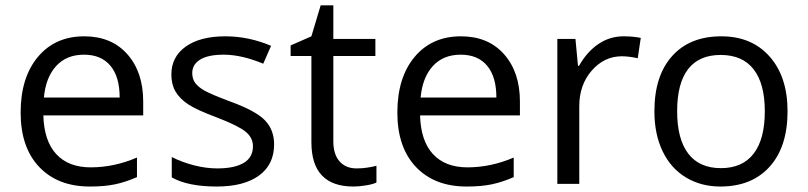

<svg xmlns="http://www.w3.org/2000/svg" viewBox="-20 -679 2984 709"><path d="M312 9.8Q193.4 9.8 124.8 -62.5Q56.2 -134.8 56.2 -263.2Q56.2 -392.6 119.9 -468.8Q183.6 -544.9 291 -544.9Q391.6 -544.9 450.2 -478.8Q508.8 -412.6 508.8 -304.2V-252.9H140.1Q142.6 -158.7 187.7 -109.9Q232.9 -61 314.9 -61Q401.4 -61 485.8 -97.2V-24.9Q442.9 -6.3 404.5 1.7Q366.2 9.8 312 9.8ZM290 -477.1Q225.6 -477.1 187.3 -435.1Q148.9 -393.1 142.1 -318.8H421.9Q421.9 -395.5 387.7 -436.3Q353.5 -477.1 290 -477.1Z M992.2 -146Q992.2 -71.3 936.5 -30.8Q880.9 9.8 780.3 9.8Q673.8 9.8 614.3 -23.9V-99.1Q652.8 -79.6 697 -68.4Q741.2 -57.1 782.2 -57.1Q845.7 -57.1 879.9 -77.4Q914.1 -97.7 914.1 -139.2Q914.1 -170.4 887 -192.6Q859.9 -214.8 781.2 -245.1Q706.5 -272.9 675 -293.7Q643.6 -314.5 628.2 -340.8Q612.8 -367.2 612.8 -403.8Q612.8 -469.2 666 -507.1Q719.2 -544.9 812 -544.9Q898.4 -544.9 981 -509.8L952.1 -443.8Q871.6 -477.1 806.2 -477.1Q748.5 -477.1 719.2 -459Q689.9 -440.9 689.9 -409.2Q689.9 -387.7 700.9 -372.6Q711.9 -357.4 736.3 -343.8Q760.7 -330.1 830.1 -304.2Q925.3 -269.5 958.7 -234.4Q992.2 -199.2 992.2 -146Z M1296.9 -57.1Q1318.4 -57.1 1338.4 -60.3Q1358.4 -63.5 1370.1 -66.9V-4.9Q1356.9 1.5 1331.3 5.6Q1305.7 9.8 1285.2 9.8Q1129.9 9.8 1129.9 -153.8V-472.2H1053.2V-511.2L1129.9 -544.9L1164.1 -659.2H1210.9V-535.2H1366.2V-472.2H1210.9V-157.2Q1210.9 -108.9 1233.9 -83Q1256.8 -57.1 1296.9 -57.1Z M1703.1 9.8Q1584.5 9.8 1515.9 -62.5Q1447.3 -134.8 1447.3 -263.2Q1447.3 -392.6 1511 -468.8Q1574.7 -544.9 1682.1 -544.9Q1782.7 -544.9 1841.3 -478.8Q1899.9 -412.6 1899.9 -304.2V-252.9H1531.2Q1533.7 -158.7 1578.9 -109.9Q1624 -61 1706.1 -61Q1792.5 -61 1877 -97.2V-24.9Q1834 -6.3 1795.7 1.7Q1757.3 9.8 1703.1 9.8ZM1681.2 -477.1Q1616.7 -477.1 1578.4 -435.1Q1540 -393.1 1533.2 -318.8H1813Q1813 -395.5 1778.8 -436.3Q1744.6 -477.1 1681.2 -477.1Z M2282.2 -544.9Q2317.9 -544.9 2346.2 -539.1L2335 -463.9Q2301.8 -471.2 2276.4 -471.2Q2211.4 -471.2 2165.3 -418.5Q2119.1 -365.7 2119.1 -287.1V0H2038.1V-535.2H2105L2114.3 -436H2118.2Q2147.9 -488.3 2189.9 -516.6Q2231.9 -544.9 2282.2 -544.9Z M2888.2 -268.1Q2888.2 -137.2 2822.3 -63.7Q2756.3 9.8 2640.1 9.8Q2568.4 9.8 2512.7 -23.9Q2457 -57.6 2426.8 -120.6Q2396.5 -183.6 2396.5 -268.1Q2396.5 -398.9 2461.9 -471.9Q2527.3 -544.9 2643.6 -544.9Q2755.9 -544.9 2822 -470.2Q2888.2 -395.5 2888.2 -268.1ZM2480.5 -268.1Q2480.5 -165.5 2521.5 -111.8Q2562.5 -58.1 2642.1 -58.1Q2721.7 -58.1 2762.9 -111.6Q2804.2 -165 2804.2 -268.1Q2804.2 -370.1 2762.9 -423.1Q2721.7 -476.1 2641.1 -476.1Q2561.5 -476.1 2521 -423.8Q2480.5 -371.6 2480.5 -268.1Z"/></svg>

Font: f07869316
Style: Regular
Weight: 400
Foundry: Ascender Corporation
Version: Version 1.10